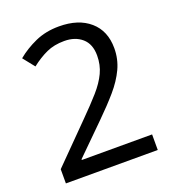

<svg xmlns="http://www.w3.org/2000/svg" viewBox="-132 -826 836 927"><g transform="rotate(-20 286.0 -362.0)"><path d="M520 0H48V-73L235 -262Q289 -316 326 -358Q363 -400 382 -440.5Q401 -481 401 -529Q401 -588 366 -618.5Q331 -649 275 -649Q223 -649 183.5 -631Q144 -613 103 -581L56 -640Q98 -675 152.5 -699.5Q207 -724 275 -724Q375 -724 433 -673.5Q491 -623 491 -534Q491 -478 468 -429Q445 -380 404 -332.5Q363 -285 308 -231L159 -84V-80H520Z"/></g></svg>

Font: Noto Sans Tifinagh APT
Style: Regular
Weight: 400
Designer: JamraPatel
Foundry: JamraPatel LLC
Version: Version 2.006; ttfautohint (v1.8.4.7-5d5b)